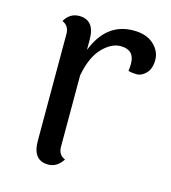

<svg xmlns="http://www.w3.org/2000/svg" viewBox="-85 -587 592 666"><g transform="rotate(15 210.5 -254.0)"><path d="M175 -447V-410Q217 -517 314 -517Q361 -517 387 -493Q413 -469 413 -437.5Q413 -406 397 -389.5Q381 -373 364 -373Q347 -373 333 -377Q335 -387 335 -403Q335 -453 285 -453Q252 -453 220 -420Q188 -387 175 -319V-62Q175 -33 200 -23Q179 9 148 9Q92 9 92 -61V-445Q92 -474 67 -485Q86 -517 119 -517Q175 -517 175 -447Z"/></g></svg>

Font: Laila
Style: Regular
Weight: 400
Designer: Hitesh Malaviya
Foundry: Indian Type Foundry
Version: Version 1.302;PS 1.0;hotconv 1.0.78;makeotf.lib2.5.61930; tt